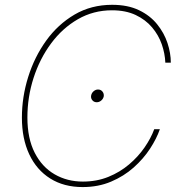

<svg xmlns="http://www.w3.org/2000/svg" viewBox="-20 -757 742 787"><path d="M318.8 9.8Q241.7 9.8 185.8 -25.4Q129.9 -60.5 99.9 -124.5Q69.8 -188.5 69.8 -274.9Q69.8 -359.4 95.5 -441.4Q121.1 -523.4 169.2 -590.3Q217.3 -657.2 285.6 -697.3Q354 -737.3 439.5 -737.3Q503.9 -737.3 549.6 -715.3Q595.2 -693.4 624 -657.7Q652.8 -622.1 666.5 -580.6Q680.2 -539.1 680.2 -500H657.7Q656.2 -537.6 643.1 -575.4Q629.9 -613.3 603.3 -644.8Q576.7 -676.3 535.9 -695.6Q495.1 -714.8 439 -714.8Q362.8 -714.8 299.3 -678.2Q235.8 -641.6 189.5 -579.1Q143.1 -516.6 117.7 -438Q92.3 -359.4 92.3 -275.4Q92.3 -189.5 122.3 -130.9Q152.3 -72.3 203.9 -42.5Q255.4 -12.7 319.8 -12.7Q376.5 -12.7 424.1 -32Q471.7 -51.3 509 -83Q546.4 -114.7 572.5 -152.6Q598.6 -190.4 612.3 -227.5H635.3Q622.1 -189 595 -147.5Q567.9 -106 527.8 -70.3Q487.8 -34.7 435.3 -12.5Q382.8 9.8 318.8 9.8ZM376.5 -337.9Q365.2 -337.9 358.4 -346.2Q351.6 -354.5 353.5 -365.2Q355.5 -376 363.8 -383.1Q372.1 -390.1 381.8 -390.1Q393.1 -390.1 399.9 -381.8Q406.7 -373.5 405.3 -362.3Q403.3 -352.1 395 -345Q386.7 -337.9 376.5 -337.9Z"/></svg>

Font: Inter 20pt Thin
Style: Italic
Weight: 250
Italic angle: -9.3988°
Version: Version 4.001;git-66647c0bb